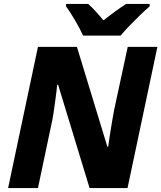

<svg xmlns="http://www.w3.org/2000/svg" viewBox="-20 -951 816 971"><path d="M21 0 172 -714H369L523 -209H527Q530 -230 535 -263.5Q540 -297 546 -332Q552 -367 557 -394L626 -714H776L625 0H433L274 -522H269Q269 -515 266 -492Q263 -469 259 -438Q255 -407 250 -375Q245 -343 239 -318L172 0ZM400 -771Q385 -805 360 -847.5Q335 -890 314 -919V-931H426Q443 -916 465.5 -891.5Q488 -867 503 -848Q532 -871 560 -891.5Q588 -912 618 -931H737V-919Q715 -900 687.5 -873.5Q660 -847 634 -820Q608 -793 590 -771Z"/></svg>

Font: Noto Sans ExtraBold
Style: Italic
Weight: 800
Italic angle: -12°
Designer: Monotype Design Team
Foundry: Monotype Imaging Inc.
Version: Version 2.013; ttfautohint (v1.8.4.7-5d5b)